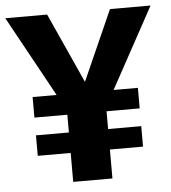

<svg xmlns="http://www.w3.org/2000/svg" viewBox="-57 -722 683 768"><g transform="rotate(-5 284.5 -338.0)"><path d="M412.8 -675.8H575.8L363.6 -287.2V0H206.1V-286.8L-7.5 -675.8H160.5L287.8 -394.5ZM73.9 -198.4H496.6V-116.2H73.9ZM73.9 -352.2H496.6V-269.7H73.9Z"/></g></svg>

Font: Fira Sans Variable
Style: Regular
Weight: 400
Designer: Carrois Corporate & Edenspiekermann AG
Foundry: Carrois Corporate GbR & Edenspiekermann AG
Version: Version 4.202